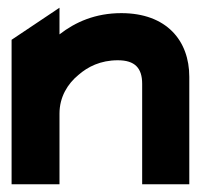

<svg xmlns="http://www.w3.org/2000/svg" viewBox="-20 -477 524 497"><path d="M10 0H134V-183C134 -226 155 -260 183 -283C207 -304 240 -321 285 -321C329 -321 348 -301 348 -260V0H470V-278C470 -372 411 -443 294 -443C227 -443 175 -420 134 -388V-457L10 -374Z"/></svg>

Font: Charger Pro
Style: UltraExt
Weight: 900
Designer: Jasper
Foundry: Cannot Into Space Fonts
Version: Version 1.09